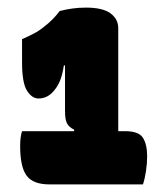

<svg xmlns="http://www.w3.org/2000/svg" viewBox="-20 -842 440 505"><path d="M38 -497H175V-501Q162 -507 156.5 -517Q151 -527 151 -549V-670H148Q144 -643 136.5 -626.5Q129 -610 117 -598Q102 -583 81 -583Q64 -583 51 -603.5Q38 -624 38 -678V-739Q54 -746 68.5 -753.5Q83 -761 95 -771Q119 -789 137 -813Q152 -817 169.5 -819.5Q187 -822 206 -822Q250 -822 270.5 -807Q291 -792 291 -768V-497H309Q345 -497 356 -479.5Q367 -462 367 -431Q367 -412 364 -392Q361 -372 356 -357H110Q67 -357 50 -380Q33 -403 33 -458Q33 -482 38 -497Z"/></svg>

Font: Recursive Sn Csl St XBk
Style: Regular
Weight: 1000
Version: Version 1.079;hotconv 1.0.112;makeotfexe 2.5.65598; ttfautoh